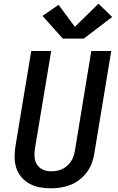

<svg xmlns="http://www.w3.org/2000/svg" viewBox="-20 -1011 640 1039"><path d="M255 8Q224 8 194.5 2.5Q165 -3 139.5 -17Q114 -31 95.5 -53Q77 -75 68 -102.5Q59 -130 59 -161Q59 -192 64 -222L149 -735H257L169 -207Q165 -184 167 -161Q169 -138 180.5 -120Q192 -102 212.5 -93Q233 -84 256 -84Q271 -84 286 -86.5Q301 -89 315.5 -95.5Q330 -102 342 -112.5Q354 -123 363 -136Q372 -149 377 -163.5Q382 -178 385 -193L474 -735H582L490 -178Q486 -152 476 -126Q466 -100 449 -77.5Q432 -55 409 -37.5Q386 -20 360 -10Q334 0 307.5 4Q281 8 255 8ZM320 -802 210 -925 297 -985 385 -866 513 -991 587 -919 433 -802Z"/></svg>

Font: Iosevka Curly SmBdExObl
Style: Regular
Weight: 600
Width: 7
Italic angle: -9°
Monospace: yes
Designer: Belleve Invis
Foundry: Belleve Invis
Version: Version 11.1.0; ttfautohint (v1.8.3)